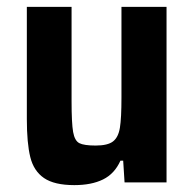

<svg xmlns="http://www.w3.org/2000/svg" viewBox="-20 -530 562 558"><path d="M58 -184V-510H188V-236Q188 -172 192.5 -146.5Q197 -121 210.5 -114Q224 -107 258 -107Q293 -107 308.5 -119Q324 -131 328.5 -159Q333 -187 333 -246V-510H464V0H342L338 -63H330Q313 -25 279.5 -8.5Q246 8 196 8Q138 8 108 -12.5Q78 -33 68 -73.5Q58 -114 58 -184Z"/></svg>

Font: Saira Semi Condensed SemiBold
Style: Regular
Weight: 600
Width: 4
Designer: Hector Gatti with collaboration of the Omnibus-Type team
Foundry: Omnibus-Type
Version: Version 1.001; ttfautohint (v1.8)